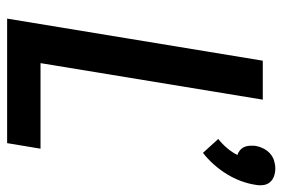

<svg xmlns="http://www.w3.org/2000/svg" viewBox="-150 -662 811 552"><g transform="rotate(90 256.0 -385.5)"><path d="M419 -563 379 -607Q393 -618 405 -632Q417 -646 425 -662Q418 -664 411.5 -669.5Q405 -675 402 -682Q399 -689 398.5 -697.5Q398 -706 399 -715Q401 -726 406.5 -737Q412 -748 421 -756Q430 -764 441.5 -767.5Q453 -771 464 -771Q475 -771 485.5 -767.5Q496 -764 503 -756Q510 -748 511.5 -737Q513 -726 511 -715Q508 -694 500 -672.5Q492 -651 480 -631.5Q468 -612 452.5 -594.5Q437 -577 419 -563ZM33 0 154 -735H266L161 -96H407L391 0Z"/></g></svg>

Font: Iosevka Term Curly
Style: Bold Italic
Weight: 700
Italic angle: -9°
Designer: Belleve Invis
Foundry: Belleve Invis
Version: Version 32.3.0